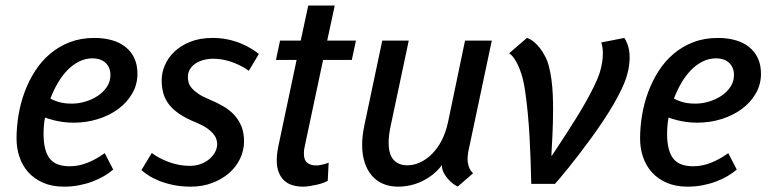

<svg xmlns="http://www.w3.org/2000/svg" viewBox="-20 -678 2833 708"><path d="M237.3 -64.9Q269.5 -64.9 301.5 -77.4Q333.5 -89.8 366.2 -113.3L397.5 -52.7Q382.3 -39.6 362.5 -28.1Q342.8 -16.6 319.6 -8.1Q296.4 0.5 270.3 5.4Q244.1 10.3 216.3 10.3Q171.9 10.3 138.9 -4.2Q106 -18.6 84.2 -43Q62.5 -67.4 51.8 -99.4Q41 -131.3 41 -167Q41 -209.5 48.3 -253.7Q55.7 -297.9 71 -339.1Q86.4 -380.4 109.6 -416.5Q132.8 -452.6 164.8 -479.7Q196.8 -506.8 237.5 -522.5Q278.3 -538.1 328.1 -538.1Q364.3 -538.1 393.6 -529.5Q422.9 -521 443.6 -504.2Q464.4 -487.3 475.6 -462.9Q486.8 -438.5 486.8 -406.2Q486.8 -366.2 467.5 -333Q448.2 -299.8 415.8 -275.9Q383.3 -252 340.8 -238.8Q298.3 -225.6 252 -225.6Q230 -225.6 211.4 -228.3Q192.9 -231 179.2 -234.4Q165.5 -237.8 157 -240.7Q148.4 -243.7 146 -244.6Q143.1 -229 141.8 -213.9Q140.6 -198.7 140.6 -185.1Q140.6 -152.8 146.5 -129.9Q152.3 -106.9 164.1 -92.5Q175.8 -78.1 194.1 -71.5Q212.4 -64.9 237.3 -64.9ZM321.8 -462.9Q294.4 -462.9 271 -450.9Q247.6 -439 228 -418.7Q208.5 -398.4 192.9 -371.6Q177.2 -344.7 166 -314.9Q173.8 -309.1 194.6 -302.5Q215.3 -295.9 245.1 -295.9Q270 -295.9 295.2 -303.5Q320.3 -311 340.8 -324.7Q361.3 -338.4 374.3 -357.9Q387.2 -377.4 387.2 -401.4Q387.2 -417.5 381.6 -429.2Q376 -440.9 366.7 -448.5Q357.4 -456.1 345.7 -459.5Q334 -462.9 321.8 -462.9Z M780.8 -147Q780.8 -156.7 777.1 -166.7Q773.4 -176.8 764.6 -186.8Q755.9 -196.8 741 -206.8Q726.1 -216.8 703.6 -226.1Q666 -241.2 641.6 -257.8Q617.2 -274.4 602.5 -293.7Q587.9 -313 582 -335Q576.2 -356.9 576.2 -383.3Q576.2 -409.7 587.9 -437.3Q599.6 -464.8 623 -487.3Q646.5 -509.8 681.6 -523.9Q716.8 -538.1 763.7 -538.1Q794.9 -538.1 821.5 -532.2Q848.1 -526.4 869.6 -517.3Q891.1 -508.3 907.5 -498Q923.8 -487.8 934.6 -479L897.5 -417Q881.3 -428.7 864.3 -437Q847.2 -445.3 830.1 -450.9Q813 -456.5 796.6 -459Q780.3 -461.4 766.6 -461.4Q747.6 -461.4 730.5 -456.8Q713.4 -452.1 700.7 -443.6Q688 -435.1 680.4 -422.6Q672.9 -410.2 672.9 -394.5Q672.9 -384.3 675.5 -374Q678.2 -363.8 686.8 -353.5Q695.3 -343.3 710.4 -332.8Q725.6 -322.3 750.5 -312Q778.8 -300.3 802.5 -286.6Q826.2 -272.9 843.3 -254.6Q860.4 -236.3 870.1 -212.4Q879.9 -188.5 879.9 -156.7Q879.9 -123 865.2 -92.5Q850.6 -62 824.2 -39.3Q797.9 -16.6 762 -3.2Q726.1 10.3 683.6 10.3Q647.5 10.3 617.9 3.9Q588.4 -2.4 565.7 -11.7Q543 -21 526.9 -31.7Q510.7 -42.5 501.5 -50.8L539.6 -113.8Q552.7 -104 568.8 -95.5Q585 -86.9 603 -80.3Q621.1 -73.7 640.4 -70.1Q659.7 -66.4 679.2 -66.4Q701.7 -66.4 720.2 -73.2Q738.8 -80.1 752.2 -91.6Q765.6 -103 773.2 -117.4Q780.8 -131.8 780.8 -147Z M1214.4 -657.7 1186.5 -528.3H1292.5L1277.3 -457H1171.4L1104 -139.6Q1102.1 -131.8 1101.3 -125Q1100.6 -118.2 1100.6 -112.3Q1100.6 -87.4 1113.3 -77.6Q1126 -67.9 1146 -67.9Q1152.3 -67.9 1159.4 -69.1Q1166.5 -70.3 1173.1 -72Q1179.7 -73.7 1184.6 -75.4Q1189.5 -77.1 1191.9 -78.1L1188.5 -11.2Q1182.1 -7.3 1171.1 -3.4Q1160.2 0.5 1147.2 3.4Q1134.3 6.3 1121.1 8.3Q1107.9 10.3 1097.7 10.3Q1077.1 10.3 1059.3 5.1Q1041.5 0 1028.6 -11.7Q1015.6 -23.4 1008.1 -42Q1000.5 -60.5 1000.5 -86.9Q1000.5 -109.4 1006.3 -138.2L1073.7 -457H997.6L1012.7 -528.3H1088.9L1116.7 -657.7Z M1609.4 -68.8Q1593.8 -48.3 1574.5 -33.4Q1555.2 -18.6 1534.4 -8.8Q1513.7 1 1491.5 5.6Q1469.2 10.3 1447.8 10.3Q1417 10.3 1392.6 -0.2Q1368.2 -10.7 1351.1 -30.5Q1334 -50.3 1324.7 -79.1Q1315.4 -107.9 1315.4 -144Q1315.4 -176.3 1323.7 -216.3L1389.6 -528.3H1487.3L1420.9 -215.3Q1413.1 -179.7 1413.1 -152.3Q1413.1 -108.4 1431.6 -88.4Q1450.2 -68.4 1481.9 -68.4Q1505.9 -68.4 1529.1 -79.1Q1552.2 -89.8 1572.5 -109.9Q1592.8 -129.9 1608.2 -159.2Q1623.5 -188.5 1631.8 -226.1L1694.8 -528.3H1793.5L1707 -119.6Q1706.1 -113.3 1705.1 -106.2Q1704.1 -99.1 1704.1 -92.3Q1704.1 -78.1 1708.5 -64.2Q1712.9 -50.3 1724.6 -39.1L1668 9.8Q1662.1 7.8 1652.3 0.7Q1642.6 -6.3 1632.8 -17.1Q1623 -27.8 1616.2 -41Q1609.4 -54.2 1609.4 -68.8Z M1990.7 -469.2Q1999.5 -452.1 2004.9 -430.2Q2010.3 -408.2 2013.7 -382.8Q2017.1 -357.4 2018.3 -330.1Q2019.5 -302.7 2019.5 -274.9Q2019.5 -249.5 2018.8 -225.1Q2018.1 -200.7 2017.1 -178.5Q2016.1 -156.2 2014.9 -137.2Q2013.7 -118.2 2013.2 -104H2015.1Q2022.5 -115.2 2036.4 -136.2Q2050.3 -157.2 2067.4 -183.6Q2084.5 -210 2103.3 -240.2Q2122.1 -270.5 2139.2 -300.5Q2156.2 -330.6 2169.9 -358.4Q2183.6 -386.2 2190.9 -408.2Q2197.8 -430.2 2200.4 -448Q2203.1 -465.8 2203.1 -480Q2203.1 -499 2200.4 -509.5Q2197.8 -520 2197.3 -521.5L2282.2 -538.1Q2284.2 -535.2 2287.4 -529.5Q2290.5 -523.9 2293.7 -515.4Q2296.9 -506.8 2299.3 -494.9Q2301.8 -482.9 2301.8 -466.8Q2301.8 -453.6 2299.8 -437.5Q2297.9 -421.4 2292.5 -402.3Q2286.1 -378.9 2272.7 -350.6Q2259.3 -322.3 2241.5 -291.7Q2223.6 -261.2 2202.4 -229.5Q2181.2 -197.8 2159.2 -167.7Q2137.2 -137.7 2116.2 -110.1Q2095.2 -82.5 2077.1 -60.3Q2059.1 -38.1 2045.9 -22.5Q2032.7 -6.8 2026.4 0H1939Q1939 -5.9 1938.2 -31.5Q1937.5 -57.1 1936.3 -94.2Q1935.1 -131.3 1932.6 -175.3Q1930.2 -219.2 1926 -262.2Q1921.9 -305.2 1916.3 -343Q1910.6 -380.9 1902.8 -404.8Q1896.5 -424.3 1889.9 -438Q1883.3 -451.7 1877.2 -460.7Q1871.1 -469.7 1866 -474.6Q1860.8 -479.5 1857.4 -481.4L1922.9 -538.1Q1927.2 -537.1 1935.1 -533Q1942.9 -528.8 1952.1 -520.8Q1961.4 -512.7 1971.4 -500Q1981.4 -487.3 1990.7 -469.2Z M2536.6 -64.9Q2568.8 -64.9 2600.8 -77.4Q2632.8 -89.8 2665.5 -113.3L2696.8 -52.7Q2681.6 -39.6 2661.9 -28.1Q2642.1 -16.6 2618.9 -8.1Q2595.7 0.5 2569.6 5.4Q2543.5 10.3 2515.6 10.3Q2471.2 10.3 2438.2 -4.2Q2405.3 -18.6 2383.5 -43Q2361.8 -67.4 2351.1 -99.4Q2340.3 -131.3 2340.3 -167Q2340.3 -209.5 2347.7 -253.7Q2355 -297.9 2370.4 -339.1Q2385.7 -380.4 2408.9 -416.5Q2432.1 -452.6 2464.1 -479.7Q2496.1 -506.8 2536.9 -522.5Q2577.6 -538.1 2627.4 -538.1Q2663.6 -538.1 2692.9 -529.5Q2722.2 -521 2742.9 -504.2Q2763.7 -487.3 2774.9 -462.9Q2786.1 -438.5 2786.1 -406.2Q2786.1 -366.2 2766.8 -333Q2747.6 -299.8 2715.1 -275.9Q2682.6 -252 2640.1 -238.8Q2597.7 -225.6 2551.3 -225.6Q2529.3 -225.6 2510.7 -228.3Q2492.2 -231 2478.5 -234.4Q2464.8 -237.8 2456.3 -240.7Q2447.8 -243.7 2445.3 -244.6Q2442.4 -229 2441.2 -213.9Q2439.9 -198.7 2439.9 -185.1Q2439.9 -152.8 2445.8 -129.9Q2451.7 -106.9 2463.4 -92.5Q2475.1 -78.1 2493.4 -71.5Q2511.7 -64.9 2536.6 -64.9ZM2621.1 -462.9Q2593.8 -462.9 2570.3 -450.9Q2546.9 -439 2527.3 -418.7Q2507.8 -398.4 2492.2 -371.6Q2476.6 -344.7 2465.3 -314.9Q2473.1 -309.1 2493.9 -302.5Q2514.6 -295.9 2544.4 -295.9Q2569.3 -295.9 2594.5 -303.5Q2619.6 -311 2640.1 -324.7Q2660.6 -338.4 2673.6 -357.9Q2686.5 -377.4 2686.5 -401.4Q2686.5 -417.5 2680.9 -429.2Q2675.3 -440.9 2666 -448.5Q2656.7 -456.1 2645 -459.5Q2633.3 -462.9 2621.1 -462.9Z"/></svg>

Font: Ufes Sans
Style: Italic
Weight: 400
Designer: Ricardo Esteves & Filipe Motta
Foundry: ProDesignUfes - Ricardo Esteves, Filipe Motta
Version: Version 2.0